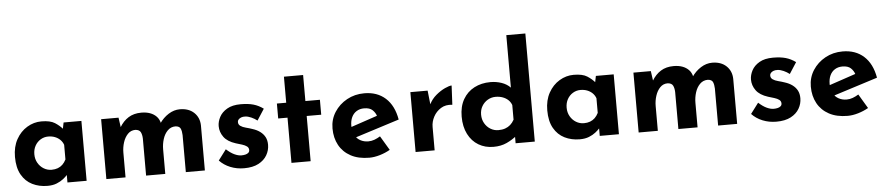

<svg xmlns="http://www.w3.org/2000/svg" viewBox="-44 -1086 6451 1396"><g transform="rotate(-5 3181.0 -388.5)"><path d="M256 12Q195 12 145.5 -12.5Q96 -37 67 -88Q38 -139 38 -218Q38 -292 68 -346Q98 -400 147 -429.5Q196 -459 251 -459Q316 -459 349.5 -437.5Q383 -416 405 -390L399 -373L412 -437H542V0H402V-95L413 -65Q411 -65 401 -53.5Q391 -42 371.5 -26.5Q352 -11 323.5 0.5Q295 12 256 12ZM296 -102Q321 -102 341 -109.5Q361 -117 376 -131.5Q391 -146 402 -168V-275Q394 -297 378 -312.5Q362 -328 340 -336.5Q318 -345 291 -345Q261 -345 235.5 -329.5Q210 -314 195 -287Q180 -260 180 -225Q180 -190 196 -162Q212 -134 238.5 -118Q265 -102 296 -102Z M813 -437 824 -360 822 -366Q848 -410 887 -434.5Q926 -459 981 -459Q1017 -459 1044.5 -449Q1072 -439 1091 -419.5Q1110 -400 1117 -369L1112 -368Q1140 -409 1179.5 -434Q1219 -459 1262 -459Q1327 -459 1365.5 -422.5Q1404 -386 1405 -328V0H1266V-270Q1265 -299 1257 -317.5Q1249 -336 1220 -338Q1186 -338 1162.5 -314.5Q1139 -291 1127.5 -254.5Q1116 -218 1116 -179V0H976V-270Q975 -299 965.5 -317.5Q956 -336 927 -338Q894 -338 871.5 -314.5Q849 -291 837.5 -255Q826 -219 826 -181V0H686V-437Z M1691 9Q1637 9 1590.5 -10Q1544 -29 1512 -63L1570 -140Q1602 -111 1629.5 -98.5Q1657 -86 1679 -86Q1696 -86 1709.5 -89.5Q1723 -93 1731 -100.5Q1739 -108 1739 -120Q1739 -137 1725.5 -147Q1712 -157 1691 -163.5Q1670 -170 1646 -177Q1586 -196 1559.5 -232.5Q1533 -269 1533 -312Q1533 -345 1550.5 -378.5Q1568 -412 1606.5 -434.5Q1645 -457 1706 -457Q1761 -457 1799 -446Q1837 -435 1871 -410L1818 -328Q1799 -343 1775.5 -353.5Q1752 -364 1732 -365Q1714 -366 1701.5 -361Q1689 -356 1682 -348Q1675 -340 1675 -331Q1674 -312 1689.5 -301Q1705 -290 1729 -284Q1753 -278 1776 -270Q1808 -260 1831 -243Q1854 -226 1866.5 -202.5Q1879 -179 1879 -146Q1879 -106 1858.5 -70.5Q1838 -35 1796.5 -13Q1755 9 1691 9Z M2037 -629H2177V-439H2283V-330H2177V0H2037V-330H1969V-439H2037Z M2605 12Q2525 12 2469.5 -18Q2414 -48 2385 -101Q2356 -154 2356 -223Q2356 -289 2390 -342Q2424 -395 2481 -426.5Q2538 -458 2608 -458Q2702 -458 2762.5 -403.5Q2823 -349 2841 -246L2501 -138L2470 -214L2716 -297L2687 -284Q2679 -310 2658.5 -329.5Q2638 -349 2597 -349Q2566 -349 2542.5 -334.5Q2519 -320 2506.5 -293.5Q2494 -267 2494 -231Q2494 -190 2509 -162.5Q2524 -135 2550 -121Q2576 -107 2608 -107Q2631 -107 2652.5 -115Q2674 -123 2695 -136L2757 -32Q2722 -12 2681.5 0Q2641 12 2605 12Z M3069 -437 3082 -317 3079 -335Q3098 -374 3131 -401.5Q3164 -429 3196.5 -444Q3229 -459 3246 -459L3239 -319Q3190 -325 3155 -303Q3120 -281 3101 -245Q3082 -209 3082 -171V0H2943V-437Z M3511 12Q3450 12 3402 -16.5Q3354 -45 3326.5 -99Q3299 -153 3299 -227Q3299 -301 3329 -353Q3359 -405 3411 -432Q3463 -459 3529 -459Q3571 -459 3609.5 -446Q3648 -433 3674 -406V-362V-789H3813V0H3673V-85L3684 -55Q3650 -27 3608 -7.5Q3566 12 3511 12ZM3557 -106Q3585 -106 3606.5 -113.5Q3628 -121 3644.5 -135.5Q3661 -150 3673 -172V-279Q3665 -301 3648.5 -316.5Q3632 -332 3608.5 -340.5Q3585 -349 3557 -349Q3526 -349 3499.5 -333.5Q3473 -318 3457 -291Q3441 -264 3441 -229Q3441 -194 3457 -166Q3473 -138 3499.5 -122Q3526 -106 3557 -106Z M4141 12Q4080 12 4030.5 -12.5Q3981 -37 3952 -88Q3923 -139 3923 -218Q3923 -292 3953 -346Q3983 -400 4032 -429.5Q4081 -459 4136 -459Q4201 -459 4234.5 -437.5Q4268 -416 4290 -390L4284 -373L4297 -437H4427V0H4287V-95L4298 -65Q4296 -65 4286 -53.5Q4276 -42 4256.5 -26.5Q4237 -11 4208.5 0.5Q4180 12 4141 12ZM4181 -102Q4206 -102 4226 -109.5Q4246 -117 4261 -131.5Q4276 -146 4287 -168V-275Q4279 -297 4263 -312.5Q4247 -328 4225 -336.5Q4203 -345 4176 -345Q4146 -345 4120.5 -329.5Q4095 -314 4080 -287Q4065 -260 4065 -225Q4065 -190 4081 -162Q4097 -134 4123.5 -118Q4150 -102 4181 -102Z M4698 -437 4709 -360 4707 -366Q4733 -410 4772 -434.5Q4811 -459 4866 -459Q4902 -459 4929.5 -449Q4957 -439 4976 -419.5Q4995 -400 5002 -369L4997 -368Q5025 -409 5064.5 -434Q5104 -459 5147 -459Q5212 -459 5250.5 -422.5Q5289 -386 5290 -328V0H5151V-270Q5150 -299 5142 -317.5Q5134 -336 5105 -338Q5071 -338 5047.5 -314.5Q5024 -291 5012.5 -254.5Q5001 -218 5001 -179V0H4861V-270Q4860 -299 4850.5 -317.5Q4841 -336 4812 -338Q4779 -338 4756.5 -314.5Q4734 -291 4722.5 -255Q4711 -219 4711 -181V0H4571V-437Z M5576 9Q5522 9 5475.5 -10Q5429 -29 5397 -63L5455 -140Q5487 -111 5514.5 -98.5Q5542 -86 5564 -86Q5581 -86 5594.5 -89.5Q5608 -93 5616 -100.5Q5624 -108 5624 -120Q5624 -137 5610.5 -147Q5597 -157 5576 -163.5Q5555 -170 5531 -177Q5471 -196 5444.5 -232.5Q5418 -269 5418 -312Q5418 -345 5435.5 -378.5Q5453 -412 5491.5 -434.5Q5530 -457 5591 -457Q5646 -457 5684 -446Q5722 -435 5756 -410L5703 -328Q5684 -343 5660.5 -353.5Q5637 -364 5617 -365Q5599 -366 5586.5 -361Q5574 -356 5567 -348Q5560 -340 5560 -331Q5559 -312 5574.5 -301Q5590 -290 5614 -284Q5638 -278 5661 -270Q5693 -260 5716 -243Q5739 -226 5751.5 -202.5Q5764 -179 5764 -146Q5764 -106 5743.5 -70.5Q5723 -35 5681.5 -13Q5640 9 5576 9Z M6096 12Q6016 12 5960.5 -18Q5905 -48 5876 -101Q5847 -154 5847 -223Q5847 -289 5881 -342Q5915 -395 5972 -426.5Q6029 -458 6099 -458Q6193 -458 6253.5 -403.5Q6314 -349 6332 -246L5992 -138L5961 -214L6207 -297L6178 -284Q6170 -310 6149.5 -329.5Q6129 -349 6088 -349Q6057 -349 6033.5 -334.5Q6010 -320 5997.5 -293.5Q5985 -267 5985 -231Q5985 -190 6000 -162.5Q6015 -135 6041 -121Q6067 -107 6099 -107Q6122 -107 6143.5 -115Q6165 -123 6186 -136L6248 -32Q6213 -12 6172.5 0Q6132 12 6096 12Z"/></g></svg>

Font: Josefin Sans Thin
Style: Bold
Weight: 700
Version: Version 2.000